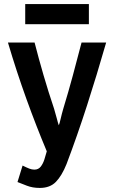

<svg xmlns="http://www.w3.org/2000/svg" viewBox="-20 -745 561 944"><path d="M502 -536H381Q359 -451 337.5 -371.5Q316 -292 291 -210Q284 -186 278 -160Q272 -134 269 -129Q265 -140 259.5 -162Q254 -184 246 -210Q218 -293 194 -375.5Q170 -458 150 -536H19Q61 -394 109.5 -259.5Q158 -125 210 -1Q205 17 198.5 38Q192 59 180.5 74Q169 89 149 89Q137 89 124 84Q111 79 91 69L66 150Q84 157 112 168Q140 179 176 179Q226 179 255 149Q284 119 307 62Q360 -78 408 -227Q456 -376 502 -536ZM417 -626V-725H104V-626Z"/></svg>

Font: Repo DemiBold
Style: Regular
Weight: 600
Designer: Stefan Peev
Foundry: Context Ltd
Version: Version 1.502